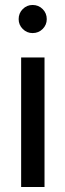

<svg xmlns="http://www.w3.org/2000/svg" viewBox="-20 -752 263 772"><path d="M159 -521V0H65V-521ZM55 -675Q55 -699 71.5 -715.5Q88 -732 111 -732Q135 -732 151.5 -715.5Q168 -699 168 -675Q168 -652 151.5 -635.5Q135 -619 111 -619Q88 -619 71.5 -635.5Q55 -652 55 -675Z"/></svg>

Font: Nacelle
Style: Regular
Weight: 400
Designer: Sora Sagano
Foundry: Sora Sagano
Version: Version 1.000;FEAKit 1.0